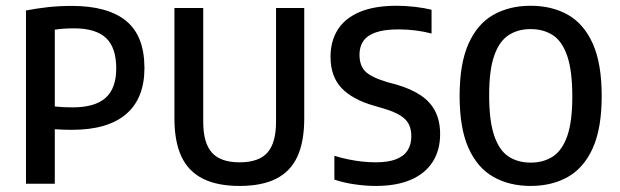

<svg xmlns="http://www.w3.org/2000/svg" viewBox="-20 -622 2098 650"><path d="M68 0V-586.5Q103.5 -593.5 142.5 -597.8Q181.5 -602 223 -602Q345 -602 407 -551.2Q469 -500.5 469 -391.5Q469 -289 407 -235.8Q345 -182.5 223.5 -182.5Q207.5 -182.5 193.5 -183Q179.5 -183.5 165.5 -184.5V0ZM225.5 -258.5Q301 -258.5 337.2 -290.5Q373.5 -322.5 373.5 -390.5Q373.5 -461 338.8 -493.5Q304 -526 231 -526Q213.5 -526 197 -525Q180.5 -524 165.5 -521.5V-261.5Q180 -260 194.8 -259.2Q209.5 -258.5 225.5 -258.5Z M791 7.5Q716 7.5 667 -17Q618 -41.5 594.2 -92Q570.5 -142.5 570.5 -221V-595H668V-209.5Q668 -138.5 697.2 -105.5Q726.5 -72.5 791 -72.5Q856.5 -72.5 885.5 -105.5Q914.5 -138.5 914.5 -209.5V-595H1010V-221Q1010 -142.5 986.8 -92Q963.5 -41.5 915 -17Q866.5 7.5 791 7.5Z M1252 7.5Q1218 7.5 1180.2 2Q1142.5 -3.5 1112 -14V-94.5Q1135 -87.5 1159 -82.5Q1183 -77.5 1206.5 -75Q1230 -72.5 1252 -72.5Q1294 -72.5 1320.5 -82.8Q1347 -93 1359.8 -112.8Q1372.5 -132.5 1372.5 -161Q1372.5 -184.5 1364 -201.5Q1355.5 -218.5 1334.5 -231.5Q1313.5 -244.5 1276 -255.5L1246.5 -264Q1173 -285 1136 -324.2Q1099 -363.5 1099 -430Q1099 -482.5 1123.2 -521.2Q1147.5 -560 1197.2 -581.2Q1247 -602.5 1323 -602.5Q1353 -602.5 1385 -598.8Q1417 -595 1441 -589V-508.5Q1414.5 -515.5 1386 -519Q1357.5 -522.5 1329.5 -522.5Q1281 -522.5 1252 -512.2Q1223 -502 1210 -483Q1197 -464 1197 -437Q1197 -401 1216 -381Q1235 -361 1291 -344L1321 -336Q1371 -321.5 1404 -299.5Q1437 -277.5 1453.5 -245Q1470 -212.5 1470 -168Q1470 -113.5 1444.8 -74Q1419.5 -34.5 1371 -13.5Q1322.5 7.5 1252 7.5Z M1776.5 7.5Q1704.5 7.5 1650.2 -23.2Q1596 -54 1566 -121Q1536 -188 1536 -297Q1536 -406.5 1566 -473.8Q1596 -541 1650.2 -571.8Q1704.5 -602.5 1776.5 -602.5Q1848.5 -602.5 1902.8 -571.8Q1957 -541 1987 -473.8Q2017 -406.5 2017 -297Q2017 -188 1987 -121Q1957 -54 1902.8 -23.2Q1848.5 7.5 1776.5 7.5ZM1776.5 -71.5Q1820 -71.5 1851.8 -92.2Q1883.5 -113 1900.5 -161.8Q1917.5 -210.5 1917.5 -295Q1917.5 -382 1900.5 -432Q1883.5 -482 1851.8 -502.8Q1820 -523.5 1776.5 -523.5Q1733 -523.5 1701.5 -502.8Q1670 -482 1653 -433.2Q1636 -384.5 1636 -300Q1636 -213 1653 -163Q1670 -113 1701.5 -92.2Q1733 -71.5 1776.5 -71.5Z"/></svg>

Font: Encode Sans SC Condensed Medium
Style: Regular
Weight: 500
Width: 3
Designer: Multiple Designers
Foundry: Impallari Type
Version: Version 3.002